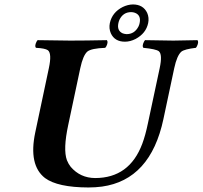

<svg xmlns="http://www.w3.org/2000/svg" viewBox="-20 -826 903 856"><path d="M564.9 -772Q529.3 -772 512.7 -738.3Q509.3 -730.5 507.8 -723.1Q500.5 -689 527.3 -677.2Q535.6 -674.3 544.4 -673.8Q579.6 -673.8 597.2 -707.5Q601.1 -715.3 602.5 -723.1Q609.9 -758.3 581.5 -769Q573.2 -772 564.9 -772ZM469.7 -723.1Q480 -771 527.3 -794.9Q549.8 -805.7 572.3 -806.2Q618.2 -806.2 636.2 -768.6Q645.5 -747.1 640.6 -723.1Q630.9 -677.2 584.5 -652.3Q560.5 -640.1 537.1 -640.1Q491.2 -640.1 474.1 -677.7Q464.8 -699.2 469.7 -723.1ZM337.9 -522 284.2 -269Q260.7 -159.7 278.3 -111.8Q285.2 -94.7 295.4 -82Q337.9 -32.7 403.8 -32.2Q557.1 -32.2 614.3 -185.1Q628.4 -222.7 639.6 -276.9L691.9 -522Q705.1 -583.5 688 -597.7Q674.8 -607.4 619.1 -612.8Q612.3 -621.1 622.1 -640.6Q624.5 -645 626.5 -647Q726.6 -645 752.9 -645Q764.6 -645 860.4 -647Q867.2 -638.7 857.9 -619.6Q855.5 -615.2 853.5 -612.8Q802.7 -606.9 788.6 -595.7Q769 -578.6 756.8 -522L708.5 -294.9Q650.9 -24.4 434.6 5.9Q405.3 9.8 374 9.8Q236.8 9.3 180.7 -32.2Q106.4 -89.8 137.2 -235.8L197.8 -522Q211.9 -587.9 193.4 -602.1Q180.7 -610.8 140.1 -612.8Q133.3 -621.1 143.1 -640.6Q145.5 -645 147.5 -647Q247.6 -645 293 -645Q358.9 -645 456.5 -647Q463.4 -638.7 454.1 -619.6Q451.7 -615.2 449.2 -612.8Q387.2 -610.4 369.6 -596.2Q350.1 -579.1 337.9 -522Z"/></svg>

Font: Linux Libertine Slanted O
Style: Bold Slanted
Weight: 700
Designer: Philipp H. Poll
Foundry: Philipp H. Poll
Version: Version 5.0.0